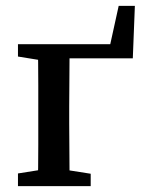

<svg xmlns="http://www.w3.org/2000/svg" viewBox="-20 -632 504 652"><path d="M108 0Q109 -26 109.5 -63Q110 -100 110 -140Q110 -180 110 -213V-270Q110 -303 110 -343Q110 -383 109.5 -420.5Q109 -458 108 -482H217Q216 -458 216 -420.5Q216 -383 215.5 -343Q215 -303 215 -270V-213Q215 -180 215.5 -140Q216 -100 216 -63Q216 -26 217 0ZM169 -482H401L345 -439L383 -612H438L431 -434H169ZM41 0V-43L142 -59H180L288 -42V0ZM41 -440V-482H161V-423H146Z"/></svg>

Font: Source Serif 4 18pt Medium
Style: Regular
Weight: 500
Designer: Frank Grießhammer
Foundry: Adobe Systems Incorporated
Version: Version 4.004;hotconv 1.0.116;makeotfexe 2.5.65601